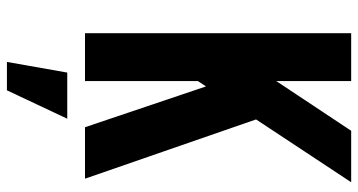

<svg xmlns="http://www.w3.org/2000/svg" viewBox="-254 -536 1010 541"><g transform="rotate(90 250.5 -265.0)"><path d="M338 0 223 -341 198 -303V-524L348 -750H493L316 -482L483 0ZM73 0V-750H208V0ZM154 220 184 50H314L234 220Z"/></g></svg>

Font: Mohave Light
Style: Bold
Weight: 700
Version: Version 2.003